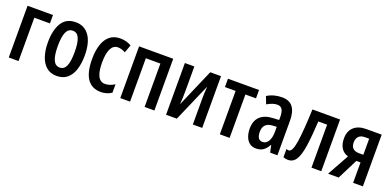

<svg xmlns="http://www.w3.org/2000/svg" viewBox="-6 -1216 3843 1889"><g transform="rotate(20 1915.0 -271.0)"><path d="M327.1 -541.5V-453.6H163.6V0H61V-541.5Z M757.3 -272Q757.3 -191.4 737.3 -127.7Q717.3 -64 674.6 -27.1Q631.8 9.8 563.5 9.8Q498.5 9.8 455.8 -26.9Q413.1 -63.5 392.3 -127Q371.6 -190.4 371.6 -272Q371.6 -399.9 417.7 -475.8Q463.9 -551.8 564.9 -551.8Q654.8 -551.8 706.1 -480Q757.3 -408.2 757.3 -272ZM475.6 -271Q475.6 -175.8 496.8 -127Q518.1 -78.1 564.9 -78.1Q610.8 -78.1 631.6 -126.2Q652.3 -174.3 652.3 -272Q652.3 -367.2 631.6 -415.3Q610.8 -463.4 564.5 -463.4Q517.6 -463.4 496.6 -415.5Q475.6 -367.7 475.6 -271Z M1027.3 9.8Q836.4 9.8 836.4 -267.6Q836.4 -353.5 857.2 -417.2Q877.9 -481 920.9 -516.4Q963.9 -551.8 1029.8 -551.8Q1064.9 -551.8 1093.3 -543.9Q1121.6 -536.1 1146.5 -521.5L1116.2 -438.5Q1075.7 -461.4 1037.1 -461.4Q990.2 -461.4 965.3 -412.4Q940.4 -363.3 940.4 -268.1Q940.4 -79.1 1038.1 -79.1Q1086.9 -79.1 1138.2 -111.3V-23.9Q1114.7 -6.8 1085 1.5Q1055.2 9.8 1027.3 9.8Z M1585.9 -541.5V0H1483.4V-454.1H1331.1V0H1228.5V-541.5Z M1807.1 -541.5V-277.3Q1807.1 -244.1 1805.7 -213.4Q1804.2 -182.6 1801.3 -143.6L1973.6 -541.5H2086.4V0H1988.3V-261.2Q1988.3 -294.9 1989.7 -328.9Q1991.2 -362.8 1993.7 -397.9L1820.8 0H1708V-541.5Z M2484.4 -454.1H2373.5V0H2271V-454.1H2159.2V-541.5H2484.4Z M2723.6 -551.8Q2800.8 -551.8 2837.4 -503.4Q2874 -455.1 2874 -361.8V0H2797.9L2781.7 -74.7H2779.3Q2757.3 -33.2 2727.3 -11.7Q2697.3 9.8 2651.4 9.8Q2607.9 9.8 2580.6 -13.4Q2553.2 -36.6 2540.5 -74Q2527.8 -111.3 2527.8 -154.3Q2527.8 -236.8 2574.5 -280.8Q2621.1 -324.7 2707 -328.6L2771.5 -332V-361.3Q2771.5 -416 2755.6 -441.9Q2739.7 -467.8 2704.6 -467.8Q2658.2 -467.8 2598.1 -432.6L2568.4 -509.3Q2636.2 -551.8 2723.6 -551.8ZM2772 -260.7 2729 -258.3Q2631.8 -252.4 2631.8 -158.2Q2631.8 -72.8 2690.4 -72.8Q2727.5 -72.8 2749.8 -109.1Q2772 -145.5 2772 -208.5Z M3333 0H3230.5V-450.2H3138.2Q3129.4 -289.6 3114.3 -188.5Q3099.1 -87.4 3069.1 -40Q3039.1 7.3 2985.4 7.3Q2960 7.3 2936.5 -2V-89.4Q2945.8 -83 2961.4 -83Q2999 -83 3016.8 -195.3Q3034.7 -307.6 3043.5 -541.5H3333Z M3515.1 0H3404.3L3530.3 -227.1Q3481.9 -240.7 3457 -280.5Q3432.1 -320.3 3432.1 -379.4Q3432.1 -457 3478.5 -499.3Q3524.9 -541.5 3607.4 -541.5H3768.6V0H3666.5V-213.4H3622.6ZM3535.6 -376.5Q3535.6 -293.5 3622.1 -293.5H3666.5V-461.9H3623Q3580.1 -461.9 3557.9 -439.5Q3535.6 -417 3535.6 -376.5Z"/></g></svg>

Font: Open Sans Condensed SemiBold
Style: Regular
Weight: 600
Width: 3
Designer: Monotype Design Team
Foundry: Monotype Imaging Inc.
Version: Version 3.000; ttfautohint (v1.8.4)